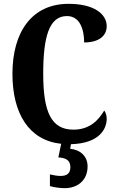

<svg xmlns="http://www.w3.org/2000/svg" viewBox="-20 -744 613 1004"><path d="M318 240C388 240 438 197 438 126C438 73 400 39 347 34L351 10C500 6 538 -70 538 -123C538 -138 533 -157 525 -166C497 -119 452 -66 364 -66C248 -66 206 -158 206 -358C206 -549 236 -660 330 -660C399 -660 420 -588 420 -522C499 -522 538 -558 538 -607C538 -671 471 -724 339 -724C146 -724 45 -576 45 -358C45 -152 130 -10 300 8L285 79C321 82 348 91 348 130C348 164 328 176 297 176C282 176 261 173 241 168V229C261 236 300 240 318 240Z"/></svg>

Font: Noto Serif Lao ExtraCondensed ExtraBold
Style: Regular
Weight: 800
Width: 2
Designer: Monotype Design Team
Foundry: Monotype Imaging Inc.
Version: Version 2.003